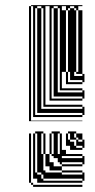

<svg xmlns="http://www.w3.org/2000/svg" viewBox="-20 -720 370 748"><path d="M213 -656V-688H205V-696H189V-688H205V-656ZM149 -656V-688H141V-696H125V-688H141V-656ZM109 -664V-680H101V-664ZM109 -648V-664H101V-648ZM109 -632V-648H101V-632ZM109 -616V-632H101V-616ZM109 -600V-616H101V-600ZM109 -568V-584H101V-568ZM109 -552V-568H101V-552ZM109 -520V-536H101V-520ZM109 -488V-504H101V-488ZM109 -168V-184H101V-168ZM277 -176H285V-168H277ZM109 -120V-136H101V-120ZM277 -144H301V-136H253V-152H237V-200H245V-176H253V-168H269V-152H277ZM301 -104V-112H221V-104ZM109 -40H101V-24H109ZM245 -688V-680H253V-688ZM109 -584V-600H101V-584ZM301 -520H285V-600H301ZM109 -536V-552H101V-536ZM109 -504V-520H101V-504ZM301 -440H285V-520H301ZM109 -472V-488H101V-472ZM109 -456V-472H101V-456ZM109 -440V-456H101V-440ZM109 -424V-440H101V-424ZM269 -440V-432H277V-440ZM109 -408V-424H101V-408ZM109 -392V-408H101V-392ZM109 -376V-392H101V-376ZM109 -360V-376H101V-360ZM109 -344V-360H101V-344ZM109 -328V-344H101V-328ZM109 -312V-328H101V-312ZM109 -296V-312H101V-296ZM109 -280V-296H101V-280ZM109 -280H101V-264H109ZM101 -250H301V-248H93V-696H101V-680H109V-696H101V-700H301V-696H285V-680H301V-600H285V-680H277V-688H269V-696H253V-688H269V-680H277V-440H301V-432H309V-400H301V-408H253V-432H269V-424H301V-432H253V-440H245V-680H237V-696H221V-680H237V-440H245V-400H301V-392H237V-440H221V-376H301V-368H309V-336H301V-344H189V-368H205V-360H301V-368H189V-400H205V-368H213V-400H189V-432H205V-400H213V-432H189V-464H205V-432H213V-464H189V-496H205V-464H213V-496H189V-528H205V-496H213V-528H189V-560H205V-528H213V-560H189V-592H205V-560H213V-592H189V-624H205V-592H213V-624H189V-656H205V-624H213V-656H189V-688H181V-336H301V-328H173V-696H157V-312H301V-304H309V-272H301V-280H125V-304H141V-296H301V-304H125V-336H141V-304H149V-336H125V-368H141V-336H149V-368H125V-400H141V-368H149V-400H125V-432H141V-400H149V-432H125V-464H141V-432H149V-464H125V-496H141V-464H149V-496H125V-528H141V-496H149V-528H125V-560H141V-528H149V-560H125V-592H141V-560H149V-592H125V-624H141V-592H149V-624H125V-656H141V-624H149V-656H125V-688H117V-272H301V-264H101ZM213 -176V-200H205V-176ZM109 -152V-168H101V-152ZM149 -176V-200H141V-176ZM109 -136V-152H101V-136ZM301 -152H277V-168H301V-176H285V-184H277V-200H269V-184H277V-176H253V-200H245V-208H277V-200H301V-176H309V-144H301ZM109 -104V-120H101V-104ZM109 -88V-104H101V-88ZM109 -72V-88H101V-72ZM109 -56V-72H101V-56ZM109 -40V-56H101V-40ZM101 0V-8H93V-200H101V-184H109V-200H117V-48H125V-40H141V-48H125V-144H141V-120H149V-56H157V-48H221V-40H301V-48H221V-56H173V-72H157V-120H149V-144H125V-176H141V-144H149V-176H125V-200H117V-208H149V-200H157V-120H173V-200H181V-120H189V-144H205V-120H213V-144H189V-176H205V-144H213V-176H189V-200H181V-208H213V-200H221V-136H237V-120H301V-112H309V-80H301V-88H221V-80H301V-72H221V-80H213V-88H205V-104H189V-112H181V-120H173V-88H189V-72H221V-56H301V-48H309V-16H301V-24H149V-40H141V-24H149V-16H301V-8H125V-24H101V-8H109V0H301V8H109V0Z"/></svg>

Font: Rubik Broken Fax
Style: Regular
Weight: 400
Designer: Hubert and Fischer, NaN
Foundry: Hubert and Fischer, NaN
Version: Version 2.201